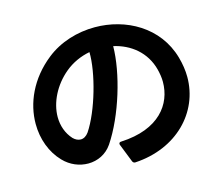

<svg xmlns="http://www.w3.org/2000/svg" viewBox="-108 -892 1216 1059"><g transform="rotate(-15 500.0 -362.0)"><path d="M538 27H540C778 13 938 -152 938 -354C938 -391 932 -430 921 -469C868 -656 692 -751 515 -751C416 -751 315 -721 237 -659C117 -564 63 -437 63 -320C63 -233 93 -152 148 -95C187 -54 238 -34 288 -34C341 -34 392 -58 424 -105C518 -245 586 -472 587 -624C682 -603 764 -540 791 -435C797 -411 801 -387 801 -363C801 -236 713 -114 494 -104C485 -104 481 -100 481 -94C481 -92 481 -90 482 -88L523 16C526 23 531 27 538 27ZM190 -325C190 -407 234 -497 310 -560C351 -594 400 -616 452 -626C455 -510 397 -304 327 -200C314 -182 298 -173 282 -173C267 -173 252 -180 239 -193C206 -229 190 -276 190 -325Z"/></g></svg>

Font: LINE Seed JP App_OTF Bold
Style: Regular
Weight: 700
Designer: LINE & Fontrix & Fontworks
Version: Version 1.009